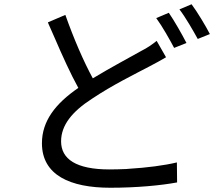

<svg xmlns="http://www.w3.org/2000/svg" viewBox="-20 -838 1040 902"><path d="M966 -678C947 -715 907 -782 880 -818L823 -794C852 -756 887 -695 909 -655L966 -678ZM856 -636C835 -677 798 -742 773 -778L714 -753C742 -715 778 -651 798 -613L856 -636ZM812 19 811 -75C754 -61 669 -50 585 -45L574 -44C547 -43 521 -42 495 -42C337 -42 267 -91 267 -174C267 -250 319 -314 412 -374C509 -439 614 -490 682 -526C711 -541 738 -556 760 -569L716 -646C695 -629 672 -613 644 -599C589 -568 504 -523 416 -470C373 -549 327 -655 287 -768L205 -733C207 -727 210 -721 213 -714L217 -705C222 -694 227 -683 232 -671L236 -662C273 -576 312 -490 348 -425C240 -351 177 -269 177 -165C177 -15 310 44 498 44C623 44 737 33 812 19Z"/></svg>

Font: Glow Sans SC Normal Book
Style: Regular
Weight: 500
Designer: Ryoko NISHIZUKA (kana, bopomofo & ideographs); Paul D. Hunt (Latin, Greek & Cyrillic); Sandoll Communications, Soo-young
Version: Version 0.93